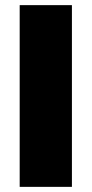

<svg xmlns="http://www.w3.org/2000/svg" viewBox="-20 -727 356 747"><path d="M56.6 -707H259.8V0H56.6Z"/></svg>

Font: Wanted Sans ExtraBlack
Style: Regular
Weight: 900
Designer: Original Design by Kil Hyung-jin and Kang Hanbin, Wanted Lab, Inc; Hangeul from Source Han Sans by Jang Soo-young and Ka
Foundry: Wanted Lab, Inc.
Version: Version 1.001